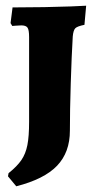

<svg xmlns="http://www.w3.org/2000/svg" viewBox="-20 -528 335 673"><path d="M8 90 10 79Q40 55 55 33Q70 11 76 -19.5Q82 -50 82 -101V-398Q82 -423 76.5 -431Q71 -439 55 -439Q45 -439 35.5 -438Q26 -437 23 -437L17 -447L24 -502L135 -503Q189 -504 229 -505.5Q269 -507 282 -508L276 -441Q251 -436 244 -429Q237 -422 235 -400Q231 -333 228 -236Q225 -139 225 -70Q225 6 180 53Q135 100 37 125Z"/></svg>

Font: Alegreya SC ExtraBold
Style: Regular
Weight: 800
Designer: Juan Pablo del Peral
Foundry: Huerta Tipografica
Version: Version 2.007; ttfautohint (v1.6)